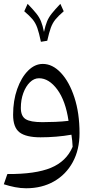

<svg xmlns="http://www.w3.org/2000/svg" viewBox="-20 -715 503 1008"><path d="M228 -501 194.8 -495.6Q185.1 -542.5 175.8 -568.6Q166.5 -594.7 151.1 -613.3Q135.7 -631.8 107.4 -655.8L125 -694.8Q154.3 -664.6 170.4 -644.5Q186.5 -624.5 195.3 -603Q204.1 -581.5 210.9 -547.4Q218.3 -581.5 227.1 -602.8Q235.8 -624 252 -644.3Q268.1 -664.6 296.9 -694.8L314.5 -655.8Q286.6 -631.8 271.2 -613Q255.9 -594.2 246.8 -569.3Q237.8 -544.4 228 -501ZM117.2 273.4Q88.9 273.4 58.8 267.6Q28.8 261.7 0 252.4L18.6 198.7Q166 199.7 247.3 166Q328.6 132.3 361.3 55.7Q360.8 38.6 359.1 24.2Q357.4 9.8 355 -7.8Q316.9 -1 275.4 2.4Q233.9 5.9 192.9 5.9Q116.7 5.9 82.8 -20Q48.8 -45.9 48.8 -112.3Q48.8 -187 70.3 -247.6Q91.8 -308.1 127.2 -343.8Q162.6 -379.4 204.6 -379.4Q255.9 -379.4 299.8 -332.5Q343.8 -285.6 370.6 -203.6Q397.5 -121.6 397.5 -16.1Q397.5 70.8 362.1 136Q326.7 201.2 263.4 237.3Q200.2 273.4 117.2 273.4ZM339.8 -80.6Q324.2 -186.5 280.5 -245.4Q236.8 -304.2 184.6 -304.2Q158.7 -304.2 137 -283Q115.2 -261.7 102.3 -226.3Q89.4 -190.9 89.4 -148.4Q89.4 -105.5 114.5 -89.6Q139.6 -73.7 202.1 -73.7Q233.9 -73.7 270.3 -75.2Q306.6 -76.7 339.8 -80.6Z"/></svg>

Font: Pinar-DS3-FD Regular
Style: Regular
Weight: 400
Designer: Amin Abedi
Version: Version 3.000